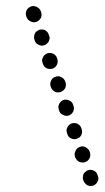

<svg xmlns="http://www.w3.org/2000/svg" viewBox="-20 -586 343 630"><path d="M286 23Q291 21 294 18Q298 15 300 10Q302 6 303 1Q303 -4 301 -9L300 -12Q297 -22 288 -26Q278 -31 268 -27Q264 -26 260 -22Q256 -19 254 -15Q252 -10 252 -5Q251 0 253 4L254 7Q258 17 267 22Q276 26 286 23ZM240 -55Q245 -53 250 -53Q255 -52 259 -54Q269 -57 274 -67Q278 -76 275 -86L274 -89Q270 -98 261 -103Q252 -108 242 -104Q232 -101 228 -91Q223 -82 226 -72L227 -69Q229 -65 232 -61Q236 -57 240 -55ZM233 -131Q242 -134 247 -143Q251 -153 248 -162L247 -165Q244 -175 234 -180Q225 -184 215 -181Q205 -177 201 -168Q196 -159 200 -149L201 -146Q204 -136 213 -132Q223 -127 233 -131ZM206 -207Q216 -211 220 -220Q225 -229 221 -239L220 -242Q217 -252 208 -256Q198 -261 188 -258Q179 -254 174 -245Q170 -236 173 -226L174 -223Q177 -213 187 -209Q196 -204 206 -207ZM179 -284Q189 -288 194 -297Q198 -306 195 -316L194 -319Q190 -329 181 -333Q172 -338 162 -334Q152 -331 148 -322Q143 -312 146 -303L147 -300Q151 -290 160 -285Q169 -281 179 -284ZM153 -361Q162 -364 167 -374Q171 -383 168 -393L167 -396Q164 -405 154 -410Q145 -414 135 -411Q130 -409 127 -406Q123 -403 121 -398Q119 -394 118 -389Q118 -384 120 -379L121 -376Q124 -367 133 -362Q143 -358 153 -361ZM126 -438Q131 -439 134 -443Q138 -446 140 -450Q142 -455 143 -460Q143 -465 141 -469L140 -472Q137 -482 128 -487Q118 -491 108 -488Q104 -486 100 -483Q96 -480 94 -475Q92 -471 92 -466Q91 -461 93 -456L94 -453Q97 -443 107 -439Q116 -434 126 -438ZM99 -514Q109 -518 114 -527Q118 -536 115 -546L114 -549Q110 -559 101 -563Q92 -568 82 -565Q72 -561 67 -552Q63 -543 66 -533L67 -530Q71 -520 80 -516Q89 -511 99 -514Z"/></svg>

Font: FRB American Cursive Guidelines Arrows Dotted Black
Style: Bold Italic
Weight: 900
Italic angle: -25°
Version: Version 2.0;Modular Font Editor K font №1